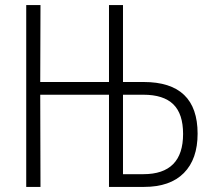

<svg xmlns="http://www.w3.org/2000/svg" viewBox="-20 -734 837 754"><path d="M83 0V-714H139L138 -412H408V-714H463V-412H544Q756 -412 756 -209Q756 -109 702 -54.5Q648 0 546 0H408V-362H138L139 0ZM463 -50H543Q699 -50 699 -208Q699 -287 660.5 -324.5Q622 -362 543 -362H463Z"/></svg>

Font: Noto Sans Condensed Light
Style: Regular
Weight: 300
Width: 3
Designer: Monotype Design Team
Foundry: Monotype Imaging Inc.
Version: Version 2.013; ttfautohint (v1.8.4.7-5d5b)